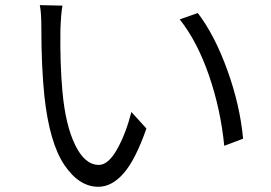

<svg xmlns="http://www.w3.org/2000/svg" viewBox="-20 -715 1040 737"><path d="M132.8 -695.3 219.7 -693.4Q213.9 -661.1 211.9 -600.6Q210 -468.8 219.7 -363.3Q231.4 -234.4 268.6 -158.2Q305.7 -82 359.4 -82Q395.5 -82 429.2 -141.6Q462.9 -201.2 484.4 -285.2L542 -221.7Q500 -101.6 454.6 -49.8Q409.2 2 357.4 2Q283.2 2 226.6 -82.5Q169.9 -167 150.4 -345.7Q138.7 -459 138.7 -609.4Q138.7 -668 132.8 -695.3ZM669.9 -640.6 739.3 -665Q804.7 -579.1 853 -444.8Q901.4 -310.5 913.1 -182.6L840.8 -155.3Q827.1 -294.9 782.2 -425.3Q737.3 -555.7 669.9 -640.6Z"/></svg>

Font: GenEi Gothic M SemiLight
Style: Regular
Weight: 350
Designer: o_tamon (Modified); [Source Han Sans]
Ryoko NISHIZUKA  (kana & ideographs); Paul D. Hunt (Latin, Greek & Cyrillic); Wenl
Version: Version 1.1a;Original Version 1.004